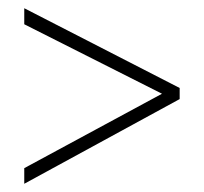

<svg xmlns="http://www.w3.org/2000/svg" viewBox="-20 -559 495 467"><path d="M39 -150 374 -331 39 -500V-539L417 -345V-318L39 -112Z"/></svg>

Font: Noto Sans Telugu Condensed ExtraLight
Style: Regular
Weight: 200
Width: 3
Designer: Jelle Bosma - Monotype Design Team
Foundry: Monotype Imaging Inc.
Version: Version 2.005; ttfautohint (v1.8.4.7-5d5b)